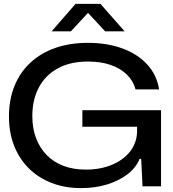

<svg xmlns="http://www.w3.org/2000/svg" viewBox="-20 -957 889 986"><path d="M397 9Q313 9 245 -17.5Q177 -44 128 -92.5Q79 -141 52.5 -208.5Q26 -276 26 -359Q26 -446 54.5 -516Q83 -586 136.5 -635.5Q190 -685 264.5 -711Q339 -737 432 -737Q530 -737 608 -708.5Q686 -680 735.5 -626.5Q785 -573 797 -498H676Q665 -541 632 -573.5Q599 -606 548.5 -623.5Q498 -641 432 -641Q341 -641 277 -606Q213 -571 179.5 -508Q146 -445 146 -361Q146 -297 165.5 -246.5Q185 -196 220.5 -160Q256 -124 306.5 -105Q357 -86 420 -86Q496 -86 555.5 -111Q615 -136 649.5 -181Q684 -226 684 -286V-330L706 -306H403V-391H807V0H712L705 -141H697Q678 -95 634 -61.5Q590 -28 529 -9.5Q468 9 397 9ZM245 -796 368 -937H496L620 -796H520L432 -891L344 -796Z"/></svg>

Font: Mona Sans Expanded Medium
Style: Regular
Weight: 500
Width: 7
Designer: Deni Anggara
Foundry: GitHub
Version: Version 2.000